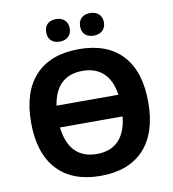

<svg xmlns="http://www.w3.org/2000/svg" viewBox="-98 -1002 991 1097"><g transform="rotate(-10 398.0 -453.5)"><path d="M232.4 -851.1C232.4 -810.1 258.8 -786.1 300.3 -786.1C342.8 -786.1 369.1 -812 369.1 -851.1C369.1 -890.6 343.3 -917 300.3 -917C258.8 -917 232.4 -893.6 232.4 -851.1ZM429.2 -851.1C429.2 -806.6 459 -786.1 498 -786.1C539.6 -786.1 567.4 -811.5 567.4 -851.1C567.4 -892.1 540.5 -917 498 -917C459 -917 429.2 -896.5 429.2 -851.1ZM737.8 -357.9C737.8 -476.6 709 -567.4 650.9 -630.4C592.8 -693.4 508.8 -725.1 398.9 -725.1C289.1 -725.1 205.1 -693.8 146.5 -631.3C87.4 -568.4 58.1 -477.5 58.1 -358.9C58.1 -240.2 87.4 -148.9 146 -85.4C204.6 -22 288.6 9.8 397.9 9.8C507.3 9.8 591.3 -22 649.9 -85.4C708.5 -148.9 737.8 -239.7 737.8 -357.9ZM398.9 -599.1C501 -599.1 561 -539.1 577.1 -429.2H217.8C235.8 -542.5 295.9 -599.1 398.9 -599.1ZM397.9 -117.2C287.1 -117.2 229 -186 215.8 -303.2H579.1C566.9 -180.2 503.9 -117.2 397.9 -117.2Z"/></g></svg>

Font: Noto Reveo Sans
Style: Bold
Weight: 700
Designer: Monotype Design team
Foundry: Monotype Imaging Inc.
Version: Version 1.04